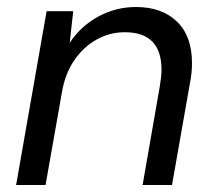

<svg xmlns="http://www.w3.org/2000/svg" viewBox="-20 -528 613 548"><path d="M26 0 113 -496H189L179 -406Q211 -454 261 -481Q311 -508 368 -508Q442 -508 485 -466.5Q528 -425 528 -348Q528 -334 526.5 -319.5Q525 -305 522 -290L471 0H387L436 -281Q438 -294 439.5 -306Q441 -318 441 -329Q441 -436 336 -436Q293 -436 255.5 -415Q218 -394 192 -356Q166 -318 157 -266L110 0Z"/></svg>

Font: Rethink Sans
Style: Italic
Weight: 400
Italic angle: -10°
Designer: The Rethink Sans project authors (Hans Thiessen). DM Sans designed by Colophon Foundry.
Foundry: Rethink Communications LLC
Version: Version 1.001